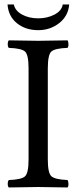

<svg xmlns="http://www.w3.org/2000/svg" viewBox="-20 -825 337 847"><path d="M285.2 -805.2Q281.2 -754.4 241.2 -723.1Q201.2 -691.9 148.9 -691.9Q92.8 -691.9 54.9 -722.4Q17.1 -752.9 13.2 -805.2H41Q46.9 -777.3 77.4 -760.7Q107.9 -744.1 148.9 -744.1Q188 -744.1 220 -760.5Q252 -776.9 256.8 -805.2ZM190.9 -122.1Q190.9 -62 206.5 -47.6Q222.2 -33.2 277.8 -30.8Q281.7 -25.9 282 -13.9Q282.2 -2 277.8 2Q188 0 148.9 0Q108.9 0 19 2Q14.2 -2 14.2 -13.9Q14.2 -25.9 19 -30.8Q75.2 -32.7 90.6 -47.4Q106 -62 106 -122.1V-522.9Q106 -583 90.6 -597.4Q75.2 -611.8 19 -613.8Q14.2 -617.7 14.2 -629.9Q14.2 -642.1 19 -647Q113.3 -645 147.9 -645Q189.9 -645 277.8 -647Q281.7 -642.1 282 -630.1Q282.2 -618.2 277.8 -613.8Q221.7 -611.8 206.3 -597.4Q190.9 -583 190.9 -522.9Z"/></svg>

Font: Linux Libertine O
Style: Regular
Weight: 400
Designer: Philipp H. Poll
Foundry: Philipp H. Poll
Version: Version 5.3.0